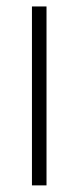

<svg xmlns="http://www.w3.org/2000/svg" viewBox="-20 -560 237 580"><path d="M76.5 0V-540.5H120.5V0Z"/></svg>

Font: Encode Sans SemiCondensed SemiCondensed ExtraLight
Style: Regular
Weight: 200
Width: 4
Designer: Multiple Designers
Foundry: Impallari Type
Version: Version 3.000; ttfautohint (v1.8.3) -l 8 -r 50 -G 200 -x 14 